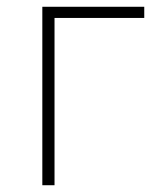

<svg xmlns="http://www.w3.org/2000/svg" viewBox="-20 -547 474 567"><path d="M105 0H141V-494H406V-527H105Z"/></svg>

Font: Harano Aji Gothic KR ExtraLight
Style: Regular
Weight: 250
Foundry: Masamichi Hosoda
Version: HaranoAjiGothicKR-ExtraLight version 20220220;ttx 4.29.1